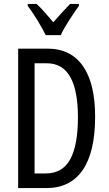

<svg xmlns="http://www.w3.org/2000/svg" viewBox="-20 -963 556 983"><path d="M467 -366Q467 -185 403.5 -92.5Q340 0 217 0H73V-714H223Q342 -714 404.5 -625Q467 -536 467 -366ZM379 -362Q379 -639 220 -639H157V-75H214Q300 -75 339.5 -147.5Q379 -220 379 -362ZM214 -783Q198 -816 173 -857Q148 -898 122 -933V-943H167Q186 -926 208.5 -900.5Q231 -875 253 -849Q279 -879 296.5 -898Q314 -917 339 -943H384V-933Q362 -902 334.5 -860Q307 -818 291 -783Z"/></svg>

Font: Noto Sans Lao UI ExtCond
Style: Regular
Weight: 400
Width: 2
Designer: Monotype Design Team
Foundry: Monotype Imaging Inc.
Version: Version 2.000; ttfautohint (v1.8.4.7-5d5b)